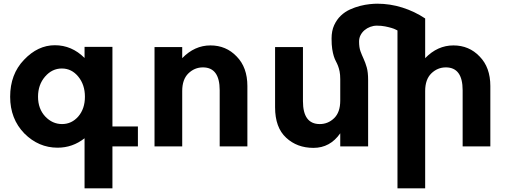

<svg xmlns="http://www.w3.org/2000/svg" viewBox="-20 -793 2741 1040"><path d="M727 0H589V227H438V-44Q373 7 292 7Q189 7 112 -70Q35 -149 35 -269Q35 -391 110 -469Q185 -548 277 -548Q369 -548 438 -479V-539H589V-108H727ZM404 -162Q440 -204 440 -269Q440 -334 404 -378Q368 -422 315 -422Q262 -422 224 -378Q186 -334 186 -269Q186 -204 225 -162Q264 -121 316 -121Q368 -121 404 -162Z M967 -300V0H817V-538H967V-478Q1034 -547 1120 -547Q1205 -547 1262 -487Q1320 -428 1320 -327V0H1170V-304Q1170 -428 1079 -428Q1034 -428 1000.5 -395.5Q967 -363 967 -300Z M2578 -487Q2636 -428 2636 -327V0H2486V-304Q2486 -428 2395 -428Q2350 -428 2316.5 -395.5Q2283 -363 2283 -300V227H2133V-628Q2132 -628 2124 -632.5Q2116 -637 2101 -641.5Q2086 -646 2066 -650Q2046 -654 2021 -654Q2003 -654 1985.5 -647.5Q1968 -641 1954.5 -629.5Q1941 -618 1933 -602.5Q1925 -587 1925 -568Q1925 -536 1932.5 -515.5Q1940 -495 1949.5 -474.5Q1959 -454 1966.5 -428Q1974 -402 1974 -359V0H1823V-71Q1768 8 1678 8Q1589 8 1530 -47Q1470 -102 1470 -212V-538H1621V-245Q1621 -121 1712 -121Q1757 -121 1790 -153Q1823 -185 1823 -248V-364Q1823 -389 1819.5 -406Q1816 -423 1811 -436Q1806 -449 1799.5 -461Q1793 -473 1788 -489Q1783 -505 1779.5 -527.5Q1776 -550 1776 -584Q1776 -626 1790 -656.5Q1804 -687 1826 -708Q1848 -729 1875.5 -741.5Q1903 -754 1930.5 -761Q1958 -768 1982.5 -770.5Q2007 -773 2023 -773Q2093 -773 2159.5 -752Q2226 -731 2283 -693V-478Q2350 -547 2436 -547Q2521 -547 2578 -487Z"/></svg>

Font: Montserrat_am3
Style: Bold
Weight: 700
Designer: Julieta Ulanovsky
Foundry: Julieta Ulanovsky. Armenina letters added by Vahan Hovhannisyan
Version: Version 2.001